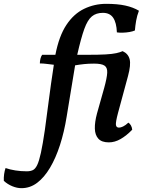

<svg xmlns="http://www.w3.org/2000/svg" viewBox="-165 -734 745 1002"><path d="M-53 248Q-76 248 -100.5 238Q-125 228 -145 210Q-146 193 -143.5 175Q-141 157 -136 143Q-113 151 -84.5 155.5Q-56 160 -25 160Q-7 160 6 154Q19 148 29 127.5Q39 107 48.5 63.5Q58 20 69 -55Q79 -126 89.5 -209Q100 -292 116 -396Q97 -398 78.5 -400.5Q60 -403 43 -403Q43 -415 46 -427.5Q49 -440 55 -448H124Q143 -546 181.5 -604Q220 -662 274 -688Q328 -714 389 -714Q448 -714 489 -705Q530 -696 560 -678Q550 -652 545.5 -626Q541 -600 539 -575Q528 -570 511 -567Q494 -564 476 -563.5Q458 -563 445 -565Q443 -616 425.5 -641.5Q408 -667 372 -667Q337 -667 314.5 -648.5Q292 -630 275 -583Q258 -536 238 -448H292Q351 -448 386 -450Q421 -452 441.5 -456.5Q462 -461 475 -467Q504 -454 511.5 -425Q519 -396 503 -337L451 -145Q438 -96 440 -82Q442 -68 456 -68Q465 -68 477.5 -74Q490 -80 505 -94Q513 -89 518.5 -79Q524 -69 525 -57Q495 -26 464.5 -8.5Q434 9 403 9Q366 9 348.5 -10Q331 -29 330 -62.5Q329 -96 341 -141L379 -276Q393 -327 394.5 -354Q396 -381 380.5 -391.5Q365 -402 326 -402Q297 -402 273.5 -399.5Q250 -397 227 -393Q212 -304 201 -235.5Q190 -167 183 -126Q170 -45 148 23Q126 91 96 141.5Q66 192 29 220Q-8 248 -53 248Z"/></svg>

Font: Vollkorn Medium
Style: Italic
Weight: 500
Italic angle: -11°
Designer: Friedrich Althausen
Foundry: Friedrich Althausen
Version: Version 5.000